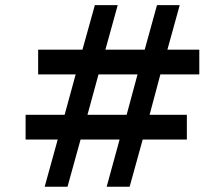

<svg xmlns="http://www.w3.org/2000/svg" viewBox="-20 -724 873 747"><path d="M242.7 2.4H153.8L204.6 -181.2H79.6V-277.3H231.4L274.4 -434.6H128.4V-530.8H300.8L349.1 -704.1H438L390.1 -530.8H543L590.8 -704.1H679.2L631.3 -530.8H755.4V-434.6H604L562 -277.3H707V-181.2H535.2L484.4 2.4H395L445.3 -181.2H293.5ZM515.1 -434.6H363.3L320.3 -277.3H472.7Z"/></svg>

Font: Estedad-FD Bold
Style: Regular
Weight: 700
Designer: Amin Abedi
Version: Version 7.3